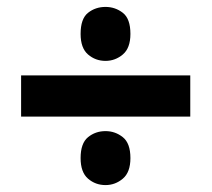

<svg xmlns="http://www.w3.org/2000/svg" viewBox="-20 -630 612 555"><path d="M213 -532Q213 -576 234.5 -593Q256 -610 285 -610Q313 -610 335 -593Q357 -576 357 -532Q357 -491 335 -472.5Q313 -454 285 -454Q256 -454 234.5 -472.5Q213 -491 213 -532ZM41 -293V-412H530V-293ZM213 -173Q213 -216 234.5 -233.5Q256 -251 285 -251Q313 -251 335 -233.5Q357 -216 357 -173Q357 -132 335 -113.5Q313 -95 285 -95Q256 -95 234.5 -113.5Q213 -132 213 -173Z"/></svg>

Font: Noto Sans Sinhala ExtraBold
Style: Regular
Weight: 800
Designer: Jelle Bosma - Monotype Design Team
Foundry: Monotype Imaging Inc.
Version: Version 2.006; ttfautohint (v1.8.4.7-5d5b)